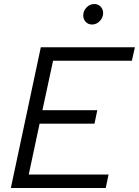

<svg xmlns="http://www.w3.org/2000/svg" viewBox="-20 -935 691 955"><path d="M34 0ZM34 0 183 -700H651L636 -633H244L191 -387H464L450 -320H177L123 -67H520L506 0ZM438 -813Q419 -813 406.5 -826Q394 -839 394 -859Q394 -881 410.5 -898Q427 -915 449 -915Q468 -915 480.5 -902Q493 -889 493 -870Q493 -848 476.5 -830.5Q460 -813 438 -813Z"/></svg>

Font: Red Hat Text
Style: Italic
Weight: 400
Italic angle: -12°
Designer: Pentagram / MCKL
Foundry: Pentagram / MCKL
Version: Version 1.005; Red Hat Text Italic